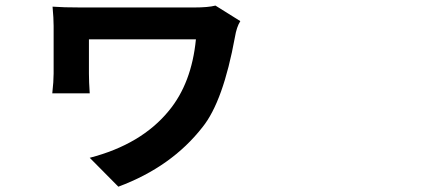

<svg xmlns="http://www.w3.org/2000/svg" viewBox="-20 -580 1540 701"><path d="M766.6 -559.6 857.4 -502.9Q843.8 -481.4 837.9 -445.3Q794.9 -210 719.7 -116.2Q606.4 29.3 412.1 101.6L307.6 -3.9Q496.1 -52.7 596.7 -175.8Q679.7 -276.4 695.3 -436.5H304.7V-311.5Q304.7 -280.3 307.6 -239.3H170.9Q175.8 -283.2 175.8 -311.5V-485.4Q175.8 -512.7 171.9 -555.7Q210.9 -552.7 275.4 -552.7H688.5Q740.2 -552.7 766.6 -559.6Z"/></svg>

Font: Bpmf Zihi Sans Bold
Style: Bold
Weight: 700
Foundry: But Ko
Version: Version 1.320